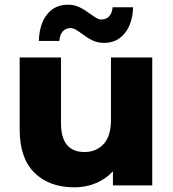

<svg xmlns="http://www.w3.org/2000/svg" viewBox="-20 -783 730 811"><path d="M63.1 -237V-540.3H237.6V-264.4Q237.6 -200.9 262.9 -170.9Q288.2 -140.9 336.6 -140.9Q386.9 -140.9 417.8 -174.7Q448.7 -208.6 448.7 -276.7V-540.3H623.1V0H457V-150.9L488.9 -107.4Q461.3 -51.2 409.5 -21.5Q357.7 8.2 293.6 8.2Q188.2 8.2 125.7 -53.1Q63.1 -114.3 63.1 -237ZM325.4 -640.7Q308.9 -653.1 298.4 -658.8Q287.9 -664.4 277.9 -664.4Q257.6 -664.4 244.9 -650.1Q232.2 -635.8 230.7 -610.1H144.1Q146.1 -680.8 178.6 -721.9Q211.1 -763.1 266.6 -763.1Q293.8 -763.1 315.4 -752.7Q337.1 -742.2 361.2 -724.3Q378.2 -712 388.3 -706.3Q398.3 -700.6 408.3 -700.6Q428.7 -700.6 441.3 -714.4Q454 -728.2 455.6 -752.3H542.1Q540.1 -684.2 507.4 -643.1Q474.7 -601.9 419.7 -601.9Q392.4 -601.9 371.2 -612.1Q350 -622.3 325.4 -640.7Z"/></svg>

Font: iiserrat Thin
Style: Regular
Weight: 100
Designer: Akira Ohta
Foundry: Akira Ohta
Version: Version 1.200;Glyphs 3.3.1 (3343)